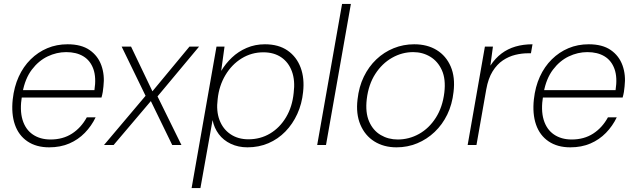

<svg xmlns="http://www.w3.org/2000/svg" viewBox="-20 -740 3242 980"><path d="M231 12Q165 12 120 -18.5Q75 -49 56 -104Q37 -159 45 -233Q52 -297 75.5 -348.5Q99 -400 136.5 -437Q174 -474 221.5 -494Q269 -514 325 -514Q395 -514 437.5 -484.5Q480 -455 497.5 -406Q515 -357 508 -299Q507 -285 504.5 -270.5Q502 -256 498 -242H78L85 -280H462Q472 -345 456.5 -388Q441 -431 405.5 -452.5Q370 -474 318 -474Q269 -474 223 -452Q177 -430 142.5 -384.5Q108 -339 95 -268L92 -250Q80 -178 95 -128.5Q110 -79 147.5 -53.5Q185 -28 238 -28Q301 -28 347.5 -58Q394 -88 423 -141H468Q447 -97 413 -62Q379 -27 333.5 -7.5Q288 12 231 12Z M511 0 723 -251 601 -502H649L758 -274L947 -502H996L784 -248L906 0H859L750 -224L560 0Z M958 220 1085 -502H1126L1109 -378Q1131 -415 1163.5 -446Q1196 -477 1239 -495.5Q1282 -514 1332 -514Q1402 -514 1448 -482Q1494 -450 1514.5 -395Q1535 -340 1527 -270Q1521 -210 1497.5 -158.5Q1474 -107 1436.5 -68.5Q1399 -30 1350 -9Q1301 12 1243 12Q1196 12 1158 -6Q1120 -24 1096.5 -55.5Q1073 -87 1065 -127L1003 220ZM1248 -29Q1309 -29 1358.5 -58.5Q1408 -88 1440 -141.5Q1472 -195 1479 -266Q1487 -329 1470 -375.5Q1453 -422 1415.5 -447.5Q1378 -473 1324 -473Q1264 -473 1213.5 -442Q1163 -411 1130.5 -356.5Q1098 -302 1091 -234Q1083 -173 1100.5 -127Q1118 -81 1156.5 -55Q1195 -29 1248 -29Z M1599 0 1726 -720H1771L1644 0Z M2004 12Q1939 12 1891 -18Q1843 -48 1819.5 -103.5Q1796 -159 1805 -233Q1812 -297 1837 -348.5Q1862 -400 1901 -437Q1940 -474 1989.5 -494Q2039 -514 2094 -514Q2161 -514 2209 -484.5Q2257 -455 2280.5 -400.5Q2304 -346 2295 -271Q2288 -207 2263 -155.5Q2238 -104 2198.5 -66.5Q2159 -29 2109.5 -8.5Q2060 12 2004 12ZM2010 -28Q2068 -28 2119 -56.5Q2170 -85 2204.5 -139Q2239 -193 2248 -268Q2256 -336 2235.5 -381.5Q2215 -427 2176 -450.5Q2137 -474 2089 -474Q2032 -474 1981 -445Q1930 -416 1895.5 -362.5Q1861 -309 1852 -234Q1844 -166 1864 -120Q1884 -74 1923 -51Q1962 -28 2010 -28Z M2367 0 2455 -502H2496L2483 -405Q2508 -443 2540 -467Q2572 -491 2611.5 -502.5Q2651 -514 2698 -514L2690 -468H2673Q2643 -468 2610 -460Q2577 -452 2547 -432Q2517 -412 2494.5 -376Q2472 -340 2462 -284L2412 0Z M2891 12Q2825 12 2780 -18.5Q2735 -49 2716 -104Q2697 -159 2705 -233Q2712 -297 2735.5 -348.5Q2759 -400 2796.5 -437Q2834 -474 2881.5 -494Q2929 -514 2985 -514Q3055 -514 3097.5 -484.5Q3140 -455 3157.5 -406Q3175 -357 3168 -299Q3167 -285 3164.5 -270.5Q3162 -256 3158 -242H2738L2745 -280H3122Q3132 -345 3116.5 -388Q3101 -431 3065.5 -452.5Q3030 -474 2978 -474Q2929 -474 2883 -452Q2837 -430 2802.5 -384.5Q2768 -339 2755 -268L2752 -250Q2740 -178 2755 -128.5Q2770 -79 2807.5 -53.5Q2845 -28 2898 -28Q2961 -28 3007.5 -58Q3054 -88 3083 -141H3128Q3107 -97 3073 -62Q3039 -27 2993.5 -7.5Q2948 12 2891 12Z"/></svg>

Font: DM Sans 16pt ExtraLight
Style: Italic
Weight: 250
Italic angle: -10°
Version: Version 4.004;gftools[0.9.30]